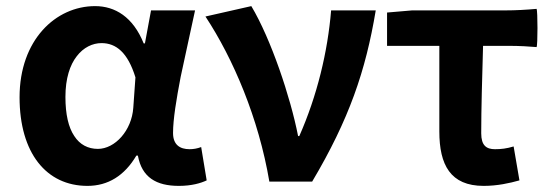

<svg xmlns="http://www.w3.org/2000/svg" viewBox="-20 -594 1804 628"><path d="M571 -343C586 -415 604 -493 618 -560H546H474L454 -452H450C415 -539 356 -574 291 -574C162 -574 44 -463 44 -276C44 -93 132 14 266 14C333 14 387 -19 426 -85H431C444 -14 491 14 565 14C607 14 637 5 656 -4L638 -113C625 -108 612 -106 600 -106C569 -106 546 -120 546 -159C546 -204 557 -270 571 -343ZM223 -149C204 -177 194 -220 194 -277C194 -338 209 -382 231 -410C253 -439 283 -453 312 -453C360 -453 398 -422 423 -341L416 -242C411 -167 356 -107 300 -107C268 -107 241 -121 223 -149Z M727 -557 652 -540C743 -402 826 -207 861 0H1001C1122 -204 1176 -362 1209 -560H1136H1063C1052 -425 1017 -280 959 -149H955C930 -277 866 -467 802 -574Z M1417 -304V-164C1417 -55 1453 14 1562 14C1607 14 1647 5 1679 -4L1660 -115C1637 -108 1619 -106 1599 -106C1571 -106 1554 -118 1554 -158C1554 -236 1557 -340 1560 -444H1648C1677 -444 1714 -442 1735 -440C1739 -444 1739 -560 1735 -565C1701 -562 1667 -560 1633 -560H1531H1328L1246 -553V-444H1417Z"/></svg>

Font: GenSekiGothic2 TW B
Style: Regular
Weight: 700
Version: Version 2.100;PS 2.1;hotconv 16.6.51;makeotf.lib2.5.65220 DE